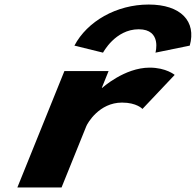

<svg xmlns="http://www.w3.org/2000/svg" viewBox="-20 -826 863 846"><path d="M56.5 0H251.2L360.3 -270C365.5 -283 416.6 -374 517.8 -374C582.7 -374 607.7 -346 607.7 -346L749.7 -496C749.7 -496 712 -528 639.4 -528C528.3 -528 430.8 -439 430.8 -439H428.6L458.5 -513H263.8ZM434 -594C434 -594 487.7 -697 591.1 -697C694.5 -697 665 -594 665 -594L816.1 -625C846.1 -732 777 -806 635.1 -806C493.2 -806 364.3 -732 307.9 -625Z"/></svg>

Font: Hussar
Style: BdWideOblFour
Weight: 700
Foundry: Cannot Into Space Fonts
Version: Version 2.00